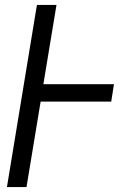

<svg xmlns="http://www.w3.org/2000/svg" viewBox="-20 -755 540 775"><path d="M8 0 129 -735H208L155 -415H440L429 -345H144L87 0Z"/></svg>

Font: Iosevka Oblique
Style: Regular
Weight: 400
Italic angle: -9°
Monospace: yes
Designer: Belleve Invis
Foundry: Belleve Invis
Version: Version 32.5.0; ttfautohint (v1.8.4)